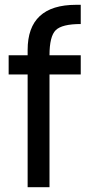

<svg xmlns="http://www.w3.org/2000/svg" viewBox="-20 -779 382 799"><path d="M186 0H95V-469H16V-549H95V-571Q95 -759 297 -759H316V-679Q238 -679 212 -653.5Q186 -628 186 -549H316V-469H186Z"/></svg>

Font: Ulagadi Sans
Style: Regular
Weight: 400
Designer: Ninad Kale (Devanagari), Jonny Pinhorn (Latin)
Foundry: Indian Type Foundry
Version: Version 3.01;March 29, 2020;FontCreator 12.0.0.2522 64-bit; 